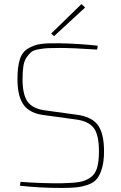

<svg xmlns="http://www.w3.org/2000/svg" viewBox="-20 -914 594 945"><path d="M399 -877 246 -736 232 -749 381 -894ZM353 -326 200 -347Q128 -355 97 -397Q66 -439 66 -524Q66 -585 77.5 -621.5Q89 -658 118.5 -675.5Q148 -693 181 -697.5Q214 -702 274 -701Q371 -699 461 -689L458 -670Q338 -678 274 -678Q235 -678 215.5 -677Q196 -676 170.5 -671.5Q145 -667 133.5 -657.5Q122 -648 110.5 -631Q99 -614 95 -588Q91 -562 91 -524Q91 -448 116 -413.5Q141 -379 200 -371L353 -350Q429 -341 460.5 -300Q492 -259 492 -169Q492 -121 482.5 -87.5Q473 -54 457.5 -34.5Q442 -15 413.5 -5Q385 5 356.5 8Q328 11 282 11Q172 11 78 0L81 -19Q185 -11 283 -12Q338 -13 369 -18Q400 -23 424 -39.5Q448 -56 457.5 -87Q467 -118 467 -169Q467 -250 441.5 -284Q416 -318 353 -326Z"/></svg>

Font: Exo 2.0 Thin
Style: Regular
Weight: 250
Designer: Natanael Gama
Version: Version 1.001;PS 001.001;hotconv 1.0.70;makeotf.lib2.5.58329